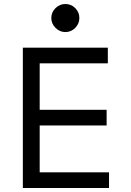

<svg xmlns="http://www.w3.org/2000/svg" viewBox="-20 -938 652 958"><path d="M94 0V-700H518V-622H178V-390H512V-312H178V-78H524V0ZM306 -778Q278 -778 257 -799Q236 -820 236 -848Q236 -877 257 -897.5Q278 -918 306 -918Q335 -918 355.5 -897.5Q376 -877 376 -848Q376 -820 355.5 -799Q335 -778 306 -778Z"/></svg>

Font: Space Mono
Style: Regular
Weight: 400
Monospace: yes
Designer: Colophon Foundry + Benjamin Critton
Foundry: Colophon Foundry & Benjamin Critton
Version: Version 1.003; ttfautohint (v1.8.4.7-5d5b)